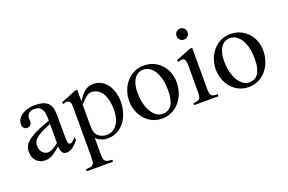

<svg xmlns="http://www.w3.org/2000/svg" viewBox="-109 -1068 2530 1685"><g transform="rotate(-20 1155.5 -225.5)"><path d="M460.9 -66.9V-96.2Q446.8 -82 438.2 -74Q429.7 -65.9 424.1 -61.8Q418.5 -57.6 414.3 -56.4Q410.2 -55.2 405.8 -55.2Q396 -55.2 391.1 -60.8Q386.2 -66.4 383.8 -80.1Q382.8 -87.4 381.8 -108.2Q380.9 -128.9 380.9 -161.1V-319.8Q380.9 -356.4 375.5 -385.7Q370.1 -415 353.5 -435.5Q336.9 -456.1 306.2 -467Q275.4 -478 225.1 -478Q191.9 -478 161.1 -470.2Q130.4 -462.4 106.9 -447.5Q83.5 -432.6 69.3 -410.9Q55.2 -389.2 55.2 -361.8Q55.2 -338.4 66.4 -325.7Q77.6 -313 98.1 -313Q116.7 -313 128.9 -325.9Q141.1 -338.9 140.1 -360.8L139.2 -391.1Q140.6 -415 158.9 -431.6Q177.2 -448.2 209 -448.2Q231 -448.2 247.3 -441.9Q263.7 -435.5 274.4 -421.1Q285.2 -406.7 290.5 -383.5Q295.9 -360.4 295.9 -327.1V-308.1Q240.7 -289.1 200.2 -271.7Q159.7 -254.4 130.9 -238.3Q102.1 -222.2 83.7 -206.5Q65.4 -190.9 55.2 -175.3Q44.9 -159.7 41 -143.6Q37.1 -127.4 37.1 -109.9Q37.1 -83 45.2 -61Q53.2 -39.1 67.9 -23.7Q82.5 -8.3 102.8 0.2Q123 8.8 147.9 8.8Q166 8.8 179.9 5.9Q193.8 2.9 209.5 -5.1Q225.1 -13.2 245.1 -28.1Q265.1 -43 295.9 -66.9Q295.9 -44.9 300.3 -30.3Q304.7 -15.6 312 -6.8Q319.3 2 329.1 5.4Q338.9 8.8 350.1 8.8Q404.3 8.8 460.9 -66.9ZM295.9 -100.1Q264.2 -74.2 239 -61Q213.9 -47.9 193.8 -48.8Q179.2 -49.3 166.3 -55.9Q153.3 -62.5 143.8 -73.7Q134.3 -85 128.7 -100.3Q123 -115.7 123 -133.8Q123 -150.9 127.9 -167Q132.8 -183.1 150.6 -200Q168.5 -216.8 202.9 -235.8Q237.3 -254.9 295.9 -277.8Z M946.8 -250Q946.8 -298.3 934.1 -340.1Q921.4 -381.8 898.4 -412.4Q875.5 -442.9 843.5 -460.4Q811.5 -478 772.9 -478Q752 -478 732.7 -472.4Q713.4 -466.8 695.1 -453.9Q676.8 -440.9 658.9 -419.9Q641.1 -398.9 623 -368.2V-477.1H604L459 -418.9L464.8 -401.9Q487.8 -411.1 500 -410.2Q512.2 -409.2 520 -403.8Q526.4 -399.4 529.8 -394.3Q533.2 -389.2 534.9 -380.6Q536.6 -372.1 536.9 -359.6Q537.1 -347.2 537.1 -328.1V111.8Q537.1 140.6 535.2 158.2Q533.2 175.8 525.1 185.8Q517.1 195.8 500.7 199.5Q484.4 203.1 456.1 204.1V223.1H702.1V204.1Q674.3 203.1 658.4 199.2Q642.6 195.3 634.8 185.3Q627 175.3 625 158.2Q623 141.1 623 113.8V-26.9Q639.6 -12.2 654.8 -3.9Q669.9 4.4 683.8 8.8Q697.8 13.2 710.2 14.2Q722.7 15.1 733.9 15.1Q781.2 15.1 820.6 -5.9Q859.9 -26.9 887.9 -62.7Q916 -98.6 931.4 -147Q946.8 -195.3 946.8 -250ZM865.7 -202.1Q865.7 -158.7 856 -124.3Q846.2 -89.8 828.6 -65.9Q811 -42 786.4 -29.1Q761.7 -16.1 731.9 -16.1Q709.5 -16.1 691.7 -22.7Q673.8 -29.3 660.6 -39.8Q647.5 -50.3 639.4 -63.5Q631.3 -76.7 627.9 -89.8Q625.5 -99.6 624.3 -117.9Q623 -136.2 623 -164.1V-337.9Q638.7 -355 652.1 -369.4Q665.5 -383.8 678.2 -394Q690.9 -404.3 703.9 -410.2Q716.8 -416 731.9 -416Q759.3 -416 783.4 -403.6Q807.6 -391.1 825.9 -365.2Q844.2 -339.4 855 -298.8Q865.7 -258.3 865.7 -202.1Z M1465.8 -241.2Q1465.8 -291 1449.5 -334.2Q1433.1 -377.4 1403.6 -409.4Q1374 -441.4 1332.8 -459.7Q1291.5 -478 1241.7 -478Q1189.5 -478 1147.7 -456.5Q1106 -435.1 1076.9 -399.9Q1047.9 -364.7 1032.5 -319.8Q1017.1 -274.9 1017.1 -228Q1017.1 -179.7 1033.2 -135.7Q1049.3 -91.8 1078.4 -58.1Q1107.4 -24.4 1147.7 -4.6Q1188 15.1 1236.8 15.1Q1274.9 15.1 1306.6 4.4Q1338.4 -6.3 1363.8 -24.7Q1389.2 -43 1408.4 -67.9Q1427.7 -92.8 1440.4 -121.3Q1453.1 -149.9 1459.5 -180.7Q1465.8 -211.4 1465.8 -241.2ZM1371.1 -202.1Q1371.1 -152.3 1362.8 -117.9Q1354.5 -83.5 1339.6 -62.3Q1324.7 -41 1303.7 -31.5Q1282.7 -22 1257.8 -22Q1224.6 -22 1197.5 -42Q1170.4 -62 1151.1 -96.2Q1131.8 -130.4 1121.3 -175.3Q1110.8 -220.2 1110.8 -270Q1110.8 -320.3 1121.3 -354.2Q1131.8 -388.2 1148.4 -408.4Q1165 -428.7 1185.5 -437.3Q1206.1 -445.8 1226.1 -445.8Q1259.8 -445.8 1286.6 -427Q1313.5 -408.2 1332.3 -375.5Q1351.1 -342.8 1361.1 -298.3Q1371.1 -253.9 1371.1 -202.1Z M1706.1 -623Q1706.1 -633.3 1701.9 -642.6Q1697.8 -651.9 1690.9 -658.9Q1684.1 -666 1674.8 -669.9Q1665.5 -673.8 1654.8 -673.8Q1644.5 -673.8 1635 -670.2Q1625.5 -666.5 1618.4 -659.7Q1611.3 -652.8 1607.2 -643.6Q1603 -634.3 1603 -623Q1603 -600.1 1617.7 -585.4Q1632.3 -570.8 1654.8 -570.8Q1665.5 -570.8 1675 -575Q1684.6 -579.1 1691.4 -586.2Q1698.2 -593.3 1702.1 -602.8Q1706.1 -612.3 1706.1 -623ZM1768.1 0V-19Q1746.1 -19 1732.4 -22Q1718.8 -24.9 1710.7 -33.4Q1702.6 -42 1699.7 -56.9Q1696.8 -71.8 1696.8 -95.2V-478H1674.8L1534.2 -421.9L1541 -403.8Q1564.5 -412.1 1577.1 -412.1Q1597.7 -412.1 1604.7 -394.8Q1611.8 -377.4 1611.8 -344.2V-95.2Q1611.8 -71.8 1608.9 -57.1Q1606 -42.5 1598.1 -33.9Q1590.3 -25.4 1576.7 -22.2Q1563 -19 1541 -19V0Z M2274.9 -241.2Q2274.9 -291 2258.5 -334.2Q2242.2 -377.4 2212.6 -409.4Q2183.1 -441.4 2141.8 -459.7Q2100.6 -478 2050.8 -478Q1998.5 -478 1956.8 -456.5Q1915 -435.1 1886 -399.9Q1856.9 -364.7 1841.6 -319.8Q1826.2 -274.9 1826.2 -228Q1826.2 -179.7 1842.3 -135.7Q1858.4 -91.8 1887.5 -58.1Q1916.5 -24.4 1956.8 -4.6Q1997.1 15.1 2045.9 15.1Q2084 15.1 2115.7 4.4Q2147.5 -6.3 2172.9 -24.7Q2198.2 -43 2217.5 -67.9Q2236.8 -92.8 2249.5 -121.3Q2262.2 -149.9 2268.6 -180.7Q2274.9 -211.4 2274.9 -241.2ZM2180.2 -202.1Q2180.2 -152.3 2171.9 -117.9Q2163.6 -83.5 2148.7 -62.3Q2133.8 -41 2112.8 -31.5Q2091.8 -22 2066.9 -22Q2033.7 -22 2006.6 -42Q1979.5 -62 1960.2 -96.2Q1940.9 -130.4 1930.4 -175.3Q1919.9 -220.2 1919.9 -270Q1919.9 -320.3 1930.4 -354.2Q1940.9 -388.2 1957.5 -408.4Q1974.1 -428.7 1994.6 -437.3Q2015.1 -445.8 2035.2 -445.8Q2068.8 -445.8 2095.7 -427Q2122.6 -408.2 2141.4 -375.5Q2160.2 -342.8 2170.2 -298.3Q2180.2 -253.9 2180.2 -202.1Z"/></g></svg>

Font: Galatia SIL
Style: Regular
Weight: 400
Designer: Development by SIL's NRSI team
Version: Version 2.1